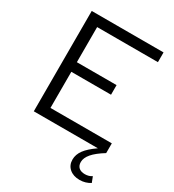

<svg xmlns="http://www.w3.org/2000/svg" viewBox="-216 -820 1049 1160"><g transform="rotate(30 308.0 -239.5)"><path d="M597 200Q581 210 562.5 215.5Q544 221 523 221Q479 221 452 197.5Q425 174 425 135Q425 100 448.5 68Q472 36 524 0H77V-700H578V-632H154V-387H431V-320H154V-68H582V0Q527 34 501.5 64Q476 94 476 123Q476 148 491 161.5Q506 175 534 175Q547 175 559.5 171.5Q572 168 582 161Z"/></g></svg>

Font: Red Hat Display VF
Style: Regular
Weight: 300
Designer: Pentagram, MCKL
Foundry: Pentagram, MCKL
Version: Version 1.023